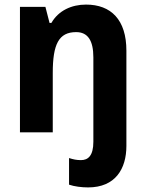

<svg xmlns="http://www.w3.org/2000/svg" viewBox="-20 -577 635 837"><path d="M364 240C483 240 531 159 531 59V-356C531 -491 464 -557 355 -557C292 -557 235 -531 204 -477H196L178 -547H67V0H210V-259C210 -384 236 -437 312 -437C363 -437 387 -400 387 -327V41C387 102 364 121 333 121C314 121 300 118 281 112V228C304 236 336 240 364 240Z"/></svg>

Font: Noto Sans Khmer SemiCondensed
Style: Bold
Weight: 700
Width: 4
Designer: Danh Hong and the Monotype Design Team
Foundry: Monotype Imaging Inc.
Version: Version 2.004